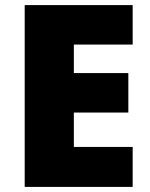

<svg xmlns="http://www.w3.org/2000/svg" viewBox="-20 -734 589 754"><path d="M501 0V-157H270V-292H484V-447H270V-559H501V-714H77V0Z"/></svg>

Font: Noto Sans Thai Looped Black
Style: Regular
Weight: 900
Designer: Sasikarn Vongin, Ben Mitchell
Foundry: The Fontpad Ltd
Version: Version 1.001